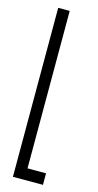

<svg xmlns="http://www.w3.org/2000/svg" viewBox="-114 -749 402 784"><g transform="rotate(15 87.0 -357.0)"><path d="M77.9 -48.7H156.2V0H29.2V-714.3H77.9Z"/></g></svg>

Font: Marapfhont
Style: Book
Weight: 400
Version: Version 0.15